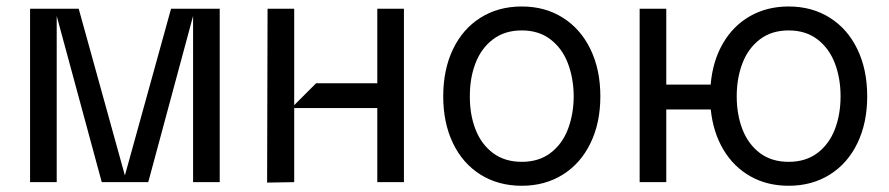

<svg xmlns="http://www.w3.org/2000/svg" viewBox="-20 -573 2797 604"><path d="M158.4 0H74.6V-545.5H227.6L372.9 -21L518.1 -545.5H671.2V0H587.4V-522.7L446.4 0H300.1L158.4 -522.7Z M905.5 0 820.3 1.4 821.7 -545.5H905.5V-242.2L974.4 -311.1H1166.9V-545.5H1250.7V0H1166.9V-233H905.5Z M1374.3 -269.9Q1374.3 -354 1405 -418.1Q1435.7 -482.2 1491.8 -517.4Q1547.9 -552.6 1621.4 -552.6Q1694.6 -552.6 1750.5 -517.4Q1806.5 -482.2 1837.5 -418.1Q1868.6 -354 1868.6 -269.9Q1868.6 -186.4 1837.5 -122.5Q1806.5 -58.6 1750.4 -23.6Q1694.2 11.4 1621.4 11.4Q1547.9 11.4 1491.8 -23.6Q1435.7 -58.6 1405 -122.5Q1374.3 -186.4 1374.3 -269.9ZM1784.8 -269.9Q1784.4 -326.7 1766.5 -373.8Q1748.6 -420.8 1711.8 -449Q1675.1 -477.3 1621.4 -477.3Q1567.5 -477.3 1530.5 -449Q1493.6 -420.8 1475.7 -373.8Q1457.7 -326.7 1458.1 -269.9Q1457.7 -213.1 1475.7 -166.4Q1493.6 -119.7 1530.5 -91.8Q1567.5 -63.9 1621.4 -63.9Q1675.1 -63.9 1711.8 -91.8Q1748.6 -119.7 1766.5 -166.4Q1784.4 -213.1 1784.8 -269.9Z M2708.1 -269.9Q2708.1 -186.4 2677.2 -122.5Q2646.3 -58.6 2590.2 -23.6Q2534.1 11.4 2460.9 11.4Q2393.8 11.4 2341.1 -18.1Q2288.4 -47.6 2255.9 -101.9Q2223.4 -156.2 2215.9 -228.7H2076V0H1992.2V-545.5H2076V-306.8H2215.6Q2221.9 -381 2254.3 -436.6Q2286.6 -492.2 2339.8 -522.4Q2393.1 -552.6 2460.9 -552.6Q2534.1 -552.6 2590.2 -517.4Q2646.3 -482.2 2677.2 -418.1Q2708.1 -354 2708.1 -269.9ZM2624.3 -269.9Q2624.3 -326.7 2606.4 -373.8Q2588.4 -420.8 2551.7 -449Q2514.9 -477.3 2460.9 -477.3Q2407 -477.3 2370.2 -449Q2333.5 -420.8 2315.5 -373.8Q2297.6 -326.7 2297.6 -269.9Q2297.6 -213.1 2315.5 -166.4Q2333.5 -119.7 2370.2 -91.8Q2407 -63.9 2460.9 -63.9Q2514.9 -63.9 2551.7 -91.8Q2588.4 -119.7 2606.4 -166.4Q2624.3 -213.1 2624.3 -269.9Z"/></svg>

Font: Riot Sans
Style: Regular
Weight: 400
Designer: Rasmus Andersson
Foundry: rsms
Version: Version 4.001